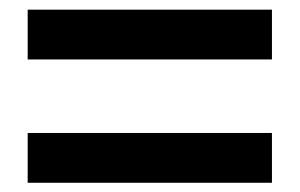

<svg xmlns="http://www.w3.org/2000/svg" viewBox="-20 -576 629 403"><path d="M38.1 -451.2V-555.7H550.8V-451.2ZM38.1 -192.4V-296.9H550.8V-192.4Z"/></svg>

Font: Bpmf Zihi Sans Bold
Style: Bold
Weight: 700
Foundry: But Ko
Version: Version 1.320